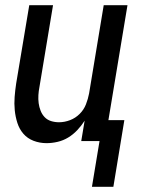

<svg xmlns="http://www.w3.org/2000/svg" viewBox="-20 -540 540 735"><path d="M332 175 361 0H291L304 -78Q292 -59 276 -42Q260 -25 241 -13.5Q222 -2 200.5 3Q179 8 158 8Q132 8 108.5 -1Q85 -10 69.5 -28Q54 -46 46.5 -69.5Q39 -93 36.5 -118Q34 -143 36 -169Q38 -195 42 -221L92 -520H183L131 -207Q128 -192 127 -176Q126 -160 128 -145Q130 -130 135.5 -116Q141 -102 151 -91.5Q161 -81 175.5 -76.5Q190 -72 206 -72Q227 -72 248 -80Q269 -88 285 -104Q301 -120 309 -140.5Q317 -161 321 -182L377 -520H468L395 -80H456L414 175Z"/></svg>

Font: Iosevka SS04 Medium
Style: Italic
Weight: 500
Italic angle: -9°
Monospace: yes
Designer: Belleve Invis
Foundry: Belleve Invis
Version: Version 19.0.0; ttfautohint (v1.8.4)